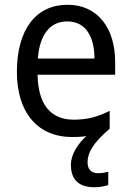

<svg xmlns="http://www.w3.org/2000/svg" viewBox="-20 -566 550 807"><path d="M348 116C348 76 371 35 441 -25V-100C391 -75 347 -63 290 -63C193 -63 140 -127 138 -252H464V-306C464 -447 391 -546 264 -546C132 -546 51 -443 51 -264C51 -94 137 10 284 10C305 10 325 9 343 6C309 37 278 81 278 127C278 187 309 221 377 221C401 221 418 217 435 212V156C426 158 411 162 393 162C365 162 348 147 348 116ZM263 -476C342 -476 377 -409 377 -320H139C147 -421 190 -476 263 -476Z"/></svg>

Font: Noto Sans Bengali SemiCondensed
Style: Regular
Weight: 400
Width: 4
Designer: Jelle Bosma - Monotype Design Team
Foundry: Monotype Imaging Inc.
Version: Version 2.003